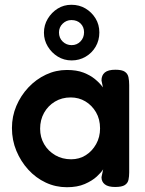

<svg xmlns="http://www.w3.org/2000/svg" viewBox="-20 -775 609 804"><path d="M462 8Q433 8 419 -3Q405 -14 405 -33L412 -66Q404 -53 385 -35.5Q366 -18 335 -4.5Q304 9 260 9Q213 9 171.5 -10.5Q130 -30 98.5 -64.5Q67 -99 48.5 -143.5Q30 -188 30 -239Q30 -288 48.5 -331.5Q67 -375 99 -409Q131 -443 172.5 -462.5Q214 -482 260 -482Q301 -482 329.5 -471Q358 -460 378 -443.5Q398 -427 411 -409L405 -438Q405 -460 419 -471.5Q433 -483 463 -483Q491 -483 503 -474.5Q515 -466 518 -451.5Q521 -437 521 -419V-53Q521 -36 518 -22Q515 -8 502.5 0Q490 8 462 8ZM278 -108Q312 -108 339 -125Q366 -142 382.5 -171.5Q399 -201 399 -237Q399 -276 382 -305Q365 -334 337.5 -350.5Q310 -367 276 -367Q239 -367 210 -349.5Q181 -332 164.5 -302.5Q148 -273 148 -236Q148 -200 165 -171Q182 -142 211.5 -125Q241 -108 278 -108ZM280 -522Q248 -522 222 -538Q196 -554 180 -580.5Q164 -607 164 -638Q164 -670 180 -696.5Q196 -723 221.5 -739Q247 -755 279 -755Q312 -755 338 -739.5Q364 -724 380 -698Q396 -672 396 -639Q396 -606 380.5 -579.5Q365 -553 338.5 -537.5Q312 -522 280 -522ZM280 -586Q302 -586 317 -601.5Q332 -617 332 -640Q332 -662 317.5 -676.5Q303 -691 279 -691Q258 -691 242.5 -676Q227 -661 227 -639Q227 -616 242.5 -601Q258 -586 280 -586Z"/></svg>

Font: Fredoka Medium
Style: Regular
Weight: 500
Designer: Ben Nathan
Foundry: Milena B. Brandão, Ben Nathan
Version: Version 2.001